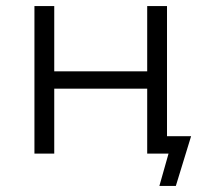

<svg xmlns="http://www.w3.org/2000/svg" viewBox="-20 -504 679 630"><path d="M607 -57 557 106H503L533 0H463V-213H158V0H93V-484H158V-270H463V-484H528V-57Z"/></svg>

Font: Montserrat Ace
Style: Regular
Weight: 400
Designer: Julieta Ulanovsky
Foundry: Julieta Ulanovsky
Version: Version 1